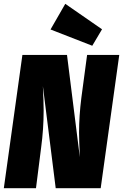

<svg xmlns="http://www.w3.org/2000/svg" viewBox="-20 -983 643 1003"><path d="M506 0H271L204 -533Q208 -451 208 -406Q208 -309 195 -213L168 0H0L97 -696H330L397 -162Q393 -254 393 -291Q393 -377 405 -472L435 -696H603ZM321 -963 513 -830 462 -744 244 -829Z"/></svg>

Font: Fira Sans Condensed Black
Style: Italic
Weight: 900
Width: 3
Italic angle: -8°
Designer: Carrois Corporate & Edenspiekermann AG
Foundry: Carrois Corporate GbR & Edenspiekermann AG
Version: Version 4.203